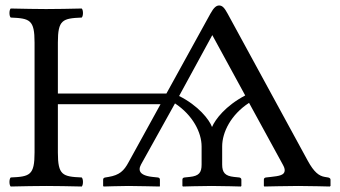

<svg xmlns="http://www.w3.org/2000/svg" viewBox="-20 -678 1238 700"><path d="M874 -330C802 -292 765 -243 753 -215C743 -242 703 -293 633 -328L754 -550ZM790 -78V-144C790 -196 822 -260 888 -303L1011 -78C1016 -69 1018 -63 1018 -57C1018 -39 996.7 -36.2 968 -33L950 -31C945 -30.4 942 -28 942 -23V0L944 2C944 2 1031 0 1067 0C1106 0 1182 2 1182 2L1185 0V-23C1185 -28 1179.9 -30.3 1176 -31L1164 -33C1143 -36.5 1125 -50 1102 -92L810 -628C798.7 -648.8 791 -658 779 -658C769 -658 759.7 -651.1 747 -628L586.7 -337H191V-523C191 -606 208 -611 278 -614C284 -620 284 -641 278 -647C234 -646 186.5 -645 148 -645C114.5 -645 66 -646 19 -647C13 -641 13 -620 19 -614C89 -611 106 -606 106 -523V-122C106 -39 89 -34 19 -31C13 -25 13 -4 19 2C64 1 112.7 0 149 0C184.6 0 233 1 278 2C284 -4 284 -25 278 -31C208 -34 191 -39 191 -122V-298H565.2L449 -87C432 -55 415.4 -39.6 376 -33L364 -31C359.1 -30.2 356 -28 356 -23V0L358 2C358 2 422 0 448 0C472 0 562 2 562 2L563 0V-23C563 -28 560 -30.5 555 -31L536 -33C506.8 -36.1 489 -45 489 -61C489 -67 491 -72 494 -78L618 -301C683 -258 715 -195 715 -144V-78C715 -49 705.7 -36.5 672 -33L653 -31C648 -30.5 645 -28 645 -23V0L647 2C647 2 715 0 751 0C790 0 858 2 858 2L860 0V-23C860 -28 856 -30.6 852 -31L833 -33C800.6 -36.4 790 -49 790 -78Z"/></svg>

Font: Libertinus Serif
Style: Regular
Weight: 400
Designer: Philipp H. Poll
Foundry: Khaled Hosny
Version: Version 6.2